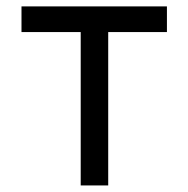

<svg xmlns="http://www.w3.org/2000/svg" viewBox="-20 -565 574 585"><path d="M45.5 -545.5H488.6V-467.3H309.7V0H225.9V-467.3H45.5Z"/></svg>

Font: Fast_Sans
Style: Regular
Weight: 400
Designer: Rasmus Andersson
Foundry: rsms
Version: Version 3.018;git-588b23468